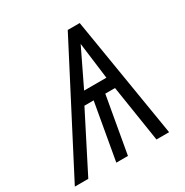

<svg xmlns="http://www.w3.org/2000/svg" viewBox="-200 -862 966 1000"><g transform="rotate(-30 283.0 -362.5)"><path d="M342 -725H414L533 0H457L404 -340H345.5L285.5 0H215.5L275.5 -340H220L47 0H-34ZM392 -409 364 -628.5 258 -409Z"/></g></svg>

Font: JuliaMono ExtraBold
Style: Italic
Weight: 800
Italic angle: -9°
Monospace: yes
Designer: cormullion
Foundry: corm
Version: Version 0.057; ttfautohint (v1.8.4)